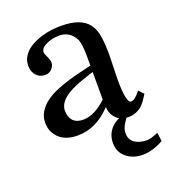

<svg xmlns="http://www.w3.org/2000/svg" viewBox="-119 -543 733 815"><g transform="rotate(-20 247.5 -135.5)"><path d="M201.2 -45.4Q252.9 -45.4 307.6 -97.7V-222.2Q294.9 -217.8 277.8 -212.4Q260.7 -207 242.2 -200Q223.6 -192.9 205.3 -184.1Q187 -175.3 172.9 -164.1Q140.6 -138.2 140.6 -108.2Q140.6 -78.1 156.2 -61.8Q171.9 -45.4 201.2 -45.4ZM309.1 -63Q240.7 9.8 156.7 9.8Q82 9.8 53.7 -44.9Q44.4 -63 44.4 -89.1Q44.4 -115.2 58.1 -137.2Q71.8 -159.2 94 -175.5Q116.2 -191.9 144.5 -203.6Q172.9 -215.3 202.1 -224.1Q231.4 -232.9 259 -239.3Q286.6 -245.6 307.6 -251V-297.4Q307.6 -354 295.2 -375.5Q282.7 -397 265.1 -406.5Q247.6 -416 228.8 -416Q210 -416 196.8 -413.1Q183.6 -410.2 170.9 -404.8Q140.6 -391.6 140.6 -372.1Q140.6 -364.3 146.5 -353.5Q157.2 -332.5 157.2 -318.8Q157.2 -305.2 145.3 -292.2Q133.3 -279.3 116.7 -279.3Q100.1 -279.3 90.1 -284.4Q80.1 -289.6 73.2 -297.9Q59.6 -315.4 59.6 -338.4Q59.6 -361.3 68.6 -377.4Q77.6 -393.6 92.3 -406Q106.9 -418.5 126 -427.2Q145 -436 165 -441.4Q202.6 -452.1 248 -452.1Q293.5 -452.1 324.7 -440.4Q356 -428.7 372.6 -405Q389.2 -381.3 394 -346.2Q398.9 -311 398.9 -264.2L396 -158.2Q396 -48.3 418.9 -48.3Q435.5 -48.3 461.9 -82L482.4 -60.1Q460 -23.4 445.8 -11.7Q418.9 9.8 385.5 9.8Q352.1 9.8 331.5 -10.5Q311 -30.8 309.1 -63ZM482.4 153.3Q432.6 181.2 388.7 181.2Q346.2 181.2 316.9 158.2Q285.2 133.8 285.2 91.8Q285.2 48.8 314.9 21Q339.8 -2.4 384.8 -11.2Q381.8 0.5 376 9.3Q370.1 18.1 364.3 26.9Q349.6 48.8 349.6 70.8Q349.6 112.3 395 125Q408.2 128.9 426 128.9Q443.8 128.9 477.1 114.3Z"/></g></svg>

Font: RadleyRegular
Style: Regular
Weight: 400
Designer: vernon adams
Foundry: vernon adams
Version: Version 1.000;PS 001.001;hotconv 1.0.56